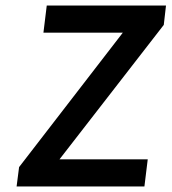

<svg xmlns="http://www.w3.org/2000/svg" viewBox="-20 -674 620 694"><path d="M40 0H502L514 -98H195L572 -584L580 -654H149L137 -556H424L49 -70Z"/></svg>

Font: Falling Sky
Style: Obl
Weight: 400
Designer: Paul D. Hunt
Foundry: Adobe Systems Incorporated
Version: Version 1.02